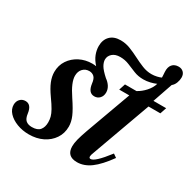

<svg xmlns="http://www.w3.org/2000/svg" viewBox="-195 -943 1125 1124"><g transform="rotate(30 367.0 -381.0)"><path d="M138 10.5Q94.5 10.5 57.2 -3.8Q20 -18 -2.5 -42.2Q-25 -66.5 -25 -96Q-25 -119.5 -10.8 -134.5Q3.5 -149.5 25 -149.5Q65 -149.5 72.5 -92.5Q76.5 -60.5 91.5 -48Q106.5 -35.5 132 -35.5Q170 -35.5 186 -55Q202 -74.5 202 -107.5Q202 -126 197.5 -143.5Q193 -161 180 -184.2Q167 -207.5 141.5 -243Q111 -286 98 -318.5Q85 -351 85 -381Q85 -426 108 -460.5Q131 -495 169.5 -514.8Q208 -534.5 254 -534.5Q267 -534.5 280.5 -532.5Q256 -559.5 245.2 -587.2Q234.5 -615 234.5 -642.5Q234.5 -685 259.5 -710.5Q284.5 -736 330 -736Q364 -736 395.8 -723.5Q427.5 -711 458.5 -695Q489.5 -679 520.5 -666.5Q551.5 -654 583.5 -654Q601 -654 619.5 -658.2Q638 -662.5 647.5 -667.5Q647.5 -671 647.2 -674Q647 -677 647 -680.5L645.5 -704.5Q643.5 -737 658.5 -754.5Q673.5 -772 701 -772Q721.5 -772 734.2 -759.2Q747 -746.5 747 -724.5Q747 -707.5 740 -688.5Q733 -669.5 718.5 -658L672.5 -524.5H758.5L744 -481.5H664L523 -92Q517 -76.5 515 -69.2Q513 -62 513 -57.5Q513 -45.5 523.5 -45.5Q538 -45.5 563 -68.8Q588 -92 626.5 -142L650 -125.5Q599 -54.5 554.8 -22Q510.5 10.5 463.5 10.5Q393.5 10.5 393.5 -57Q393.5 -77.5 400.2 -104.2Q407 -131 422.5 -175L534 -481.5H466L480 -524.5H557.5Q585.5 -539 609.8 -566Q634 -593 642 -622Q625.5 -614.5 602.8 -609Q580 -603.5 557.5 -603.5Q522.5 -603.5 493.5 -615.2Q464.5 -627 436.5 -638.5Q408.5 -650 376.5 -650Q343 -650 324.2 -633Q305.5 -616 305.5 -592.5Q305.5 -575 317.2 -554Q329 -533 365 -500.5Q385 -486.5 396.8 -467.8Q408.5 -449 408.5 -428Q408.5 -404.5 394.5 -389.2Q380.5 -374 358.5 -374Q318 -374 310.5 -432Q307 -464 293.5 -476Q280 -488 261 -488Q235 -488 218 -470Q201 -452 201 -422Q201 -377.5 251.5 -303Q290 -245.5 304.5 -211.2Q319 -177 319 -146Q319 -100 295.2 -64.8Q271.5 -29.5 230.8 -9.5Q190 10.5 138 10.5Z"/></g></svg>

Font: Libre Caslon Condensed Bold
Style: Italic
Weight: 700
Italic angle: -22.583°
Designer: Pablo Impallari, Rodrigo Fuenzalida, Katja Schimmel, Ertekin Erdin
Foundry: Pablo Impallari, Rodrigo Fuenzalida
Version: Version 2.000; ttfautohint (v1.8.4.7-5d5b);gftools[0.9.33]